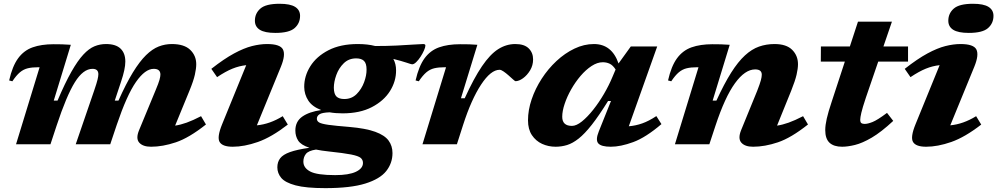

<svg xmlns="http://www.w3.org/2000/svg" viewBox="-20 -765 5288 1018"><path d="M1072 -105Q982.5 -34 912.5 -10.5Q842.5 13 781 13Q737.5 13 718.2 -8.8Q699 -30.5 717.5 -75L805 -286.5Q821 -324.5 825.8 -342.2Q830.5 -360 830.5 -369.5Q830.5 -400 795 -400Q749.5 -400 701 -330.5Q652.5 -261 599 -103L564.5 0H381.5L479.5 -285.5Q493 -325 497.2 -343Q501.5 -361 501.5 -371.5Q501.5 -400 470.5 -400Q421 -400 376.8 -328.8Q332.5 -257.5 280 -98.5L247.5 0H65L190 -408.5H183.5Q150.5 -408.5 127.5 -403Q104.5 -397.5 85.5 -381.5Q66.5 -365.5 45.5 -334L28.5 -338.5Q45.5 -414 76 -455.8Q106.5 -497.5 153 -514Q199.5 -530.5 264 -530.5Q290.5 -530.5 308.8 -530Q327 -529.5 355.5 -527.5L265 -231.5H285Q325 -325.5 358.5 -384.5Q392 -443.5 421.8 -475.5Q451.5 -507.5 480.8 -519.5Q510 -531.5 542 -531.5Q594 -531.5 619.2 -507.2Q644.5 -483 644.5 -438.5Q644.5 -399 622 -332.5L588.5 -231.5H608Q648.5 -322 684.5 -380.8Q720.5 -439.5 754.2 -472.5Q788 -505.5 821.5 -518.5Q855 -531.5 891 -531.5Q956.5 -531.5 988.5 -500.8Q1020.5 -470 1020.5 -424.5Q1020.5 -401.5 1013.2 -369Q1006 -336.5 984.5 -284L908.5 -99Q937 -103 969.8 -114.8Q1002.5 -126.5 1046 -149Z M1331.5 -655Q1331.5 -694 1360.5 -719.5Q1389.5 -745 1462.5 -745Q1518.5 -745 1544.8 -728.5Q1571 -712 1571 -681Q1571 -641.5 1542 -616Q1513 -590.5 1440 -590.5Q1384 -590.5 1357.8 -607Q1331.5 -623.5 1331.5 -655ZM1158 -107 1285.5 -419.5Q1248.5 -415.5 1212.5 -401Q1176.5 -386.5 1131 -356L1100.5 -400Q1168 -453 1220.8 -481.5Q1273.5 -510 1316.2 -520.8Q1359 -531.5 1396 -531.5Q1465.5 -531.5 1480.2 -502.8Q1495 -474 1469.5 -411.5L1342 -100.5Q1411 -107 1479 -149L1506 -104.5Q1419.5 -37.5 1347.2 -12.2Q1275 13 1214 13Q1159.5 13 1144.5 -12.2Q1129.5 -37.5 1158 -107Z M1705 232.5Q1602 232.5 1547 217.8Q1492 203 1471.2 178.2Q1450.5 153.5 1450.5 122Q1450.5 94 1465.5 74.2Q1480.5 54.5 1517.8 41.2Q1555 28 1620.5 18.5Q1575.5 3.5 1560.8 -19.8Q1546 -43 1546 -73Q1546 -121 1582.8 -146.8Q1619.5 -172.5 1683 -181.5Q1635.5 -199.5 1614.5 -232Q1593.5 -264.5 1593 -303.5Q1592.5 -361 1625.2 -413.5Q1658 -466 1721.8 -498.8Q1785.5 -531.5 1877 -531.5Q1929.5 -531.5 1969.5 -521Q2030.5 -521 2083.5 -523.5Q2136.5 -526 2173.5 -528.8Q2210.5 -531.5 2224.5 -531.5Q2228.5 -531.5 2232 -529.8Q2235.5 -528 2235.5 -523.5Q2235.5 -514.5 2228.2 -498Q2221 -481.5 2210 -464.5Q2199 -447.5 2187 -435.8Q2175 -424 2165 -424Q2161 -424 2135.2 -432.8Q2109.5 -441.5 2065.5 -452.5Q2080 -426 2080 -392.5Q2080.5 -334.5 2047.8 -282.2Q2015 -230 1951.5 -197Q1888 -164 1796.5 -164Q1758.5 -164 1727.5 -169.5Q1687.5 -168 1673.8 -159Q1660 -150 1660 -135.5Q1660 -123 1672 -115.8Q1684 -108.5 1720.8 -103.2Q1757.5 -98 1832 -92Q1919.5 -84.5 1969.5 -66.2Q2019.5 -48 2040.2 -19.8Q2061 8.5 2061 46.5Q2061 100 2027.8 142Q1994.5 184 1916.8 208.2Q1839 232.5 1705 232.5ZM1805.5 -240Q1844.5 -240 1870.8 -266.2Q1897 -292.5 1910.5 -329Q1924 -365.5 1923.5 -396.5Q1923.5 -429 1909.8 -442.2Q1896 -455.5 1868.5 -455.5Q1829 -455.5 1802.5 -429.5Q1776 -403.5 1763 -367Q1750 -330.5 1750 -299.5Q1750.5 -266.5 1764 -253.2Q1777.5 -240 1805.5 -240ZM1588.5 92Q1588.5 125 1624.5 144.2Q1660.5 163.5 1757 163.5Q1829.5 163.5 1867 145.8Q1904.5 128 1904.5 99Q1904.5 82.5 1892.5 72.2Q1880.5 62 1841.8 54.2Q1803 46.5 1722.5 38Q1684.5 34 1655.5 28Q1615.5 34 1602 51Q1588.5 68 1588.5 92Z M2345 -408.5H2338.5Q2305.5 -408.5 2282.5 -403Q2259.5 -397.5 2240.5 -381.5Q2221.5 -365.5 2200.5 -334L2183.5 -338.5Q2200.5 -414 2231 -455.8Q2261.5 -497.5 2308 -514Q2354.5 -530.5 2419 -530.5Q2450.5 -530.5 2469 -530Q2487.5 -529.5 2511 -527.5L2424 -244H2444Q2492.5 -350.5 2535.5 -413.8Q2578.5 -477 2621.2 -504.2Q2664 -531.5 2712.5 -531.5Q2760 -531.5 2783.2 -508.5Q2806.5 -485.5 2806.5 -450Q2806.5 -418.5 2790.8 -392.2Q2775 -366 2753.2 -350.2Q2731.5 -334.5 2713 -334.5Q2710.5 -334.5 2699 -345Q2687.5 -355.5 2675 -366.5Q2662.5 -377.5 2649.8 -386.2Q2637 -395 2629 -395Q2582.5 -395 2530.8 -316.5Q2479 -238 2435.5 -103L2402.5 0H2220Z M3155 -68.5 3219.5 -229.5H3204Q3155.5 -151.5 3117.8 -103.5Q3080 -55.5 3048 -30.2Q3016 -5 2986.5 4Q2957 13 2926 13Q2887.5 13 2854.2 -2.2Q2821 -17.5 2800.2 -48.5Q2779.5 -79.5 2779.5 -127Q2779.5 -181.5 2798.8 -238.2Q2818 -295 2852 -347.5Q2886 -400 2930.5 -441.5Q2975 -483 3025.8 -507.2Q3076.5 -531.5 3129 -531.5Q3224 -531.5 3259.5 -428.5L3324.5 -518.5H3464.5L3314 -95.5Q3350.5 -98.5 3385.2 -110.8Q3420 -123 3460 -149.5L3487 -107Q3404 -36 3337.2 -11.5Q3270.5 13 3218.5 13Q3167.5 13 3152 -5Q3136.5 -23 3155 -68.5ZM2961 -146Q2961 -97.5 3012.5 -97.5Q3036 -97.5 3065.5 -121.2Q3095 -145 3125.5 -183.5Q3156 -222 3182.5 -267.5Q3209 -313 3227 -356.5L3244 -396.5Q3229.5 -419 3212.8 -427Q3196 -435 3176 -435Q3147 -435 3116.5 -415Q3086 -395 3058.2 -362.5Q3030.5 -330 3008.5 -291.2Q2986.5 -252.5 2973.8 -214.2Q2961 -176 2961 -146Z M3539 -334 3522 -338.5Q3539 -414 3569.5 -455.8Q3600 -497.5 3646.5 -514Q3693 -530.5 3757.5 -530.5Q3784 -530.5 3802.2 -530Q3820.5 -529.5 3849 -527.5L3758.5 -231.5H3778.5Q3819.5 -321 3856.5 -379.5Q3893.5 -438 3929.8 -471.2Q3966 -504.5 4004.5 -518Q4043 -531.5 4086.5 -531.5Q4149.5 -531.5 4180.2 -500.8Q4211 -470 4211 -424.5Q4211 -401.5 4203.5 -369Q4196 -336.5 4175 -284L4100 -99Q4128.5 -103 4161.5 -114.8Q4194.5 -126.5 4238 -149L4264 -105Q4174.5 -34 4104.8 -10.5Q4035 13 3973 13Q3929.5 13 3910.5 -8.8Q3891.5 -30.5 3909.5 -75L3994.5 -283Q4009.5 -321.5 4014.2 -339.5Q4019 -357.5 4019 -369Q4019 -397 3984 -397Q3930 -397 3876.8 -323.5Q3823.5 -250 3773.5 -98.5L3741 0H3558.5L3683.5 -408.5H3677Q3644 -408.5 3621 -403Q3598 -397.5 3579 -381.5Q3560 -365.5 3539 -334Z M4571 -247.5Q4552.5 -192 4546.8 -166.8Q4541 -141.5 4541 -130.5Q4541 -116.5 4547 -112.2Q4553 -108 4565 -108Q4580.5 -108 4606 -118Q4631.5 -128 4683 -166.5L4716 -124Q4652 -64.5 4602 -35.2Q4552 -6 4513.2 3.5Q4474.5 13 4445 13Q4401 13 4378.2 -8.2Q4355.5 -29.5 4355.5 -75.5Q4355.5 -100.5 4363.5 -136Q4371.5 -171.5 4389.5 -225L4459.5 -438.5H4332L4332.5 -518.5H4486L4529 -650H4709L4664 -518.5H4794.5V-438.5H4636.5Z M5008 -655Q5008 -694 5037 -719.5Q5066 -745 5139 -745Q5195 -745 5221.2 -728.5Q5247.5 -712 5247.5 -681Q5247.5 -641.5 5218.5 -616Q5189.5 -590.5 5116.5 -590.5Q5060.5 -590.5 5034.2 -607Q5008 -623.5 5008 -655ZM4834.5 -107 4962 -419.5Q4925 -415.5 4889 -401Q4853 -386.5 4807.5 -356L4777 -400Q4844.5 -453 4897.2 -481.5Q4950 -510 4992.8 -520.8Q5035.5 -531.5 5072.5 -531.5Q5142 -531.5 5156.8 -502.8Q5171.5 -474 5146 -411.5L5018.5 -100.5Q5087.5 -107 5155.5 -149L5182.5 -104.5Q5096 -37.5 5023.8 -12.2Q4951.5 13 4890.5 13Q4836 13 4821 -12.2Q4806 -37.5 4834.5 -107Z"/></svg>

Font: Newsreader Caption
Style: Bold Italic
Weight: 700
Italic angle: -17°
Designer: Hugues Gentile
Foundry: Production Type
Version: Version 1.001